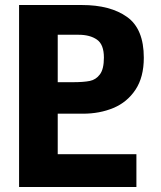

<svg xmlns="http://www.w3.org/2000/svg" viewBox="-20 -745 640 765"><path d="M56 -725H306.5Q419.5 -725 486.2 -677.5Q553 -630 553 -515Q553 -437.5 519.8 -387.5Q486.5 -337.5 431.8 -314.8Q377 -292 310.5 -292H210V-130.5H523.5V0H56ZM394 -515.5Q394 -568 366.2 -587.2Q338.5 -606.5 293 -606.5H210V-417.5H270Q313 -417.5 337.8 -422.5Q362.5 -427.5 378.2 -448.8Q394 -470 394 -515.5Z"/></svg>

Font: JuliaMono ExtraBold
Style: Regular
Weight: 800
Monospace: yes
Designer: cormullion
Foundry: corm
Version: Version 0.055; ttfautohint (v1.8.4)